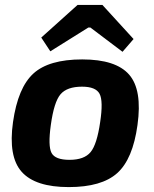

<svg xmlns="http://www.w3.org/2000/svg" viewBox="-20 -749 626 782"><path d="M524 -590 479 -538 348 -637H340L185 -540L148 -596L296 -729H397ZM315 -507Q452 -507 506 -445Q560 -383 540 -240Q521 -101 457.5 -44Q394 13 260 13Q124 13 68.5 -49Q13 -111 33 -252Q53 -392 116 -449.5Q179 -507 315 -507ZM314 -396Q253 -396 226.5 -365Q200 -334 187 -240Q175 -154 190 -126Q205 -98 263 -98Q323 -98 349 -129.5Q375 -161 388 -252Q401 -338 385.5 -367Q370 -396 314 -396Z"/></svg>

Font: Exo 2.0
Style: Bold Italic
Weight: 700
Italic angle: -8°
Designer: Natanael Gama
Version: Version 1.001;PS 001.001;hotconv 1.0.70;makeotf.lib2.5.58329